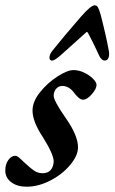

<svg xmlns="http://www.w3.org/2000/svg" viewBox="-46 -692 433 726"><path d="M-26 -47Q-26 -71 -14.5 -87Q-3 -103 12 -103Q18 -103 28 -94.5Q38 -86 49 -75Q68 -57 82.5 -47Q97 -37 115 -37Q135 -37 145.5 -49Q156 -61 157 -81Q157 -108 117 -172Q77 -232 77 -274Q77 -308 105.5 -343.5Q134 -379 171.5 -403Q209 -427 232 -427Q252 -427 272 -417.5Q292 -408 305.5 -394.5Q319 -381 319 -371Q319 -356 301 -335.5Q283 -315 268 -315Q254 -315 235 -340Q227 -352 215 -359.5Q203 -367 190 -367Q175 -367 166 -356Q157 -345 157 -330Q157 -311 203 -245Q249 -179 249 -135Q249 -104 219.5 -68.5Q190 -33 144.5 -9.5Q99 14 55 14Q19 14 -3.5 -3Q-26 -20 -26 -47ZM335 -635Q357 -549 366 -497Q368 -483 364 -473Q360 -463 350 -463Q336 -463 325 -490Q309 -526 287 -567Q283 -575 277 -567L190 -489Q162 -463 151 -463Q141 -463 141 -474Q141 -486 152 -500Q194 -553 261 -630Q298 -672 312 -672Q320 -672 324.5 -664Q329 -656 335 -635Z"/></svg>

Font: EB Garamond SemiBold
Style: Italic
Weight: 600
Italic angle: -17.2°
Designer: Georg Duffner and Octavio Pardo
Foundry: Georg Duffner
Version: Version 1.000